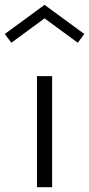

<svg xmlns="http://www.w3.org/2000/svg" viewBox="-63 -784 373 804"><path d="M155.3 0H91.8V-465.3H155.3ZM123.5 -707 -15.6 -605 -43 -641.6 123.5 -763.7 290 -641.6 262.7 -605Z"/></svg>

Font: Spartan MB
Style: Regular
Weight: 400
Designer: Matt Bailey, Mirko Velimirovic
Foundry: Matt Bailey
Version: Version 1.005